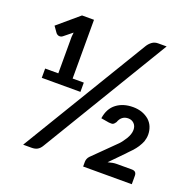

<svg xmlns="http://www.w3.org/2000/svg" viewBox="-127 -850 984 978"><g transform="rotate(20 365.0 -360.5)"><path d="M613.8 -720.2 198.2 -31.7Q188 -13.7 173.8 -6.3Q161.6 0 143.6 0H98.1L511.7 -684.1Q521 -699.7 535.6 -710.4Q549.3 -720.2 567.9 -720.2ZM219.7 -402.8H280.3V-352.5H70.8V-402.8H142.1V-601.1L144.5 -624.5L99.1 -587.9Q93.3 -583.5 88.4 -583Q83 -582 78.6 -583Q75.2 -583.5 70.3 -586.4Q67.9 -587.9 64.5 -591.3L41 -624.5L154.8 -721.2H219.7ZM581.1 -70.8H661.1Q674.3 -70.8 680.7 -64.5Q687 -58.1 687 -45.9V0H423.3V-25.4Q423.3 -33.2 426.3 -41.5Q429.2 -49.8 436.5 -57.1L543.9 -163.1Q556.2 -174.3 566.4 -187Q577.6 -202.1 584 -212.4Q592.3 -226.1 596.2 -237.8Q600.6 -250.5 600.6 -262.7Q600.6 -283.7 587.9 -296.4Q575.2 -309.1 556.2 -309.1Q537.1 -309.1 524.4 -298.8Q512.2 -289.1 505.9 -271Q499 -260.3 492.7 -256.8Q485.4 -253.4 469.7 -255.4L426.3 -262.7Q434.1 -317.4 470.7 -344.7Q506.3 -371.6 560.1 -371.6Q586.4 -371.6 609.9 -363.3Q630.9 -355.5 647.5 -341.3Q663.6 -326.2 670.9 -308.1Q679.2 -287.6 679.2 -265.6Q679.2 -247.1 672.9 -228Q667.5 -213.9 655.8 -195.3Q646 -180.2 631.8 -165Q627.9 -161.1 623.3 -156.2Q618.7 -151.4 612.8 -145.3Q606.9 -139.2 604 -135.7L532.7 -63Q544.4 -66.4 558.1 -68.8Q568.4 -70.8 581.1 -70.8Z"/></g></svg>

Font: Lato-SemiBold
Style: Regular
Weight: 500
Designer: Lukasz Dziedzic with Adam Twardoch and Botio Nikoltchev
Foundry: tyPoland Lukasz Dziedzic
Version: ""